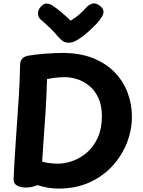

<svg xmlns="http://www.w3.org/2000/svg" viewBox="-20 -1074 835 1119"><path d="M483.6 -1031.1Q495.8 -1044.9 515.1 -1052.1Q534.3 -1059.3 557.1 -1043.8Q579.8 -1029.1 582.6 -1012.4Q585.3 -995.7 574.6 -977Q561.7 -955.4 539.8 -932.7Q517.9 -909.9 495.2 -889.8Q472.6 -869.8 455.6 -857.4Q435.6 -843.4 418.3 -834.3Q401.1 -825.1 380 -825.1Q358.3 -825.1 344.8 -835.4Q331.2 -845.8 319.3 -859.4Q299.7 -883.7 274.2 -908.4Q248.8 -933.2 215.6 -961.6Q202 -973.9 201.5 -995.2Q201 -1016.4 218 -1035.2Q236 -1054.8 253.2 -1053.2Q270.3 -1051.7 284.9 -1042.6Q309.3 -1026.6 340.1 -1000.4Q370.9 -974.2 392.1 -953.6Q408.9 -964.3 424.4 -975.9Q440 -987.4 454.8 -1001.4Q469.6 -1015.3 483.6 -1031.1ZM59.3 -32.1Q63.6 -128.3 70.7 -231.7Q77.8 -335 84.8 -440Q89.8 -506 92.9 -571.2Q96 -636.4 97 -696.2Q97.8 -715.7 107.8 -729.5Q117.9 -743.3 141.4 -748.9Q158.8 -752.3 185.1 -755.4Q211.3 -758.6 240.6 -760.9Q269.9 -763.3 296.6 -764.4Q323.3 -765.6 342.3 -765.6Q444.3 -765.6 520.1 -735.8Q595.9 -706.1 646.7 -654.4Q697.4 -602.7 723.1 -535.4Q748.8 -468.1 748.8 -394Q748.8 -317 719.9 -242.5Q691 -168 635.8 -107.5Q580.6 -47 501.7 -11Q422.8 25 322.8 25Q287.9 25 257.2 19.6Q226.4 14.1 198.9 4.8Q183.3 11.1 167.2 15.1Q151 19 129 19Q100.6 19 79.6 7.8Q58.6 -3.3 59.3 -32.1ZM225.7 -132.1Q234.7 -129.1 245.1 -127.1Q255.4 -125.1 267.2 -123.6Q278.9 -122.1 291.9 -121.1Q305 -120.1 318.1 -120.1Q360.7 -120.1 405.7 -136.8Q450.7 -153.4 488.8 -187.1Q526.9 -220.8 550.3 -272.8Q573.8 -324.8 573.8 -396.2Q573.8 -459.6 553.4 -503.2Q533 -546.9 500.7 -573.5Q468.3 -600.1 430.7 -612.2Q393.1 -624.3 358.7 -624.3Q340 -624.3 321.6 -622.8Q303.1 -621.3 286.7 -618.8Q270.2 -616.3 254.2 -613.3Q252.2 -552.3 250 -504.6Q247.8 -456.9 245.1 -414.6Q242.3 -372.3 239.1 -330.4Q235.9 -288.6 232.8 -240.8Q229.7 -193.1 225.7 -132.1Z"/></svg>

Font: Playpen Sans Deva
Style: Regular
Weight: 400
Designer: Pooja Saxena, Gunjan Panchal, Laura Meseguer, Veronika Burian, José Scaglione
Foundry: TypeTogether
Version: Version 2.000